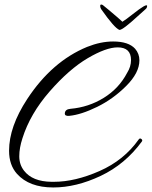

<svg xmlns="http://www.w3.org/2000/svg" viewBox="-20 -769 669 847"><path d="M558 -504Q558 -560 499 -560Q448 -560 366.5 -512Q285 -464 199 -365.5Q113 -267 79 -159Q65 -116 65 -79.5Q65 -43 86 -16Q123 32 207 33Q213 33 218 33Q311 33 419 -14.5Q527 -62 592 -154Q597 -161 603.5 -156Q610 -151 606 -145Q532 -44 424 7Q316 58 215 58Q109 58 55 -2Q20 -41 20 -104Q20 -210 100 -332Q209 -498 364 -562Q424 -586 479 -586Q547 -586 576 -554Q595 -532 595 -503Q595 -448 537 -390Q479 -332 408.5 -297.5Q338 -263 286 -258Q265 -256 266 -269Q267 -287 291 -289Q371 -296 438 -337.5Q505 -379 541 -448Q558 -475 558 -504ZM426 -729Q422 -736 422 -742.5Q422 -749 426.5 -749Q431 -749 435 -745.5Q439 -742 460 -725Q509 -684 520 -673Q536 -683 565 -706Q628 -756 629 -743Q629 -734 622 -728.5Q615 -723 588 -698Q522 -637 507 -637Q485 -645 426 -729Z"/></svg>

Font: Allura
Style: Regular
Weight: 400
Designer: Robert E. Leuschke
Foundry: Robert E. Leuschke
Version: Version 1.004